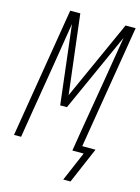

<svg xmlns="http://www.w3.org/2000/svg" viewBox="-133 -809 765 1049"><g transform="rotate(15 250.0 -284.5)"><path d="M332 166 403 0H339L363 -147Q385 -277 407 -407Q429 -537 450 -667L249 -221H211L158 -667Q137 -537 116 -407Q95 -277 73 -147L49 0H9L130 -735H187L241 -287L443 -735H500L385 -37H460L373 166Z"/></g></svg>

Font: Iosevka Extralight Oblique
Style: Regular
Weight: 200
Italic angle: -9°
Monospace: yes
Designer: Belleve Invis
Foundry: Belleve Invis
Version: Version 32.5.0; ttfautohint (v1.8.4)